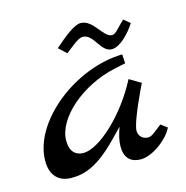

<svg xmlns="http://www.w3.org/2000/svg" viewBox="-83 -599 656 678"><g transform="rotate(-15 244.5 -260.0)"><path d="M449 -101C419 -78 409 -68 397 -68C374 -68 362 -84 362 -101C362 -135 424 -260 424 -260L382 -285C323 -170 220 -74 161 -74C133 -74 113 -92 113 -131C113 -215 223 -307 343 -333L385 -342L383 -375C211 -372 23 -225 23 -81C23 -30 50 0 98 0C144 0 193 -13 271 -93L308 -131C299 -107 293 -83 293 -62C293 -27 308 0 352 0C394 0 454 -45 472 -84ZM418 -493C394 -471 380 -450 367 -450C334 -450 316 -520 269 -520C247 -520 210 -491 169 -455L197 -429C225 -450 247 -471 264 -471C304 -471 312 -402 353 -402C382 -402 418 -438 441 -474Z"/></g></svg>

Font: Marck Script
Style: Regular
Weight: 400
Designer: Denis Masharov, Marck Fogel
Foundry: Denis Masharov
Version: Version 1.002